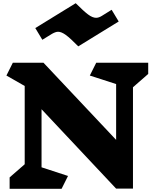

<svg xmlns="http://www.w3.org/2000/svg" viewBox="-20 -1177 954 1197"><path d="M809 -633V-1H704L239 -496V-134L404 -80L364 0H40V-71L134 -153V-641L20 -706L60 -786H251L704 -305V-653L540 -706L580 -786H904V-716ZM579 -1066Q596 -1066 615 -1078L676 -1116L720 -1043L468 -888Q418 -939 390.5 -959Q363 -979 342 -979Q327 -979 304 -966L244 -929L200 -1002L452 -1157Q502 -1107 529.5 -1086.5Q557 -1066 579 -1066Z"/></svg>

Font: Inknut Antiqua Black
Style: Regular
Weight: 900
Designer: Claus Eggers Sørensen
Foundry: Claus Eggers Sørensen
Version: Version 1.003; ttfautohint (v1.8.2) -l 8 -r 50 -G 200 -x 14 